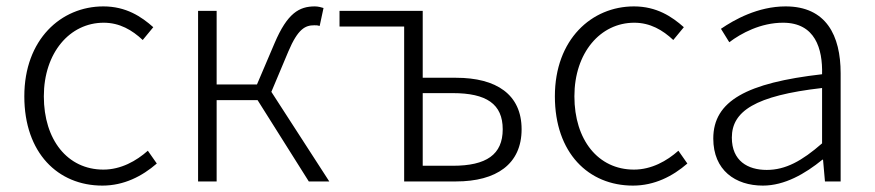

<svg xmlns="http://www.w3.org/2000/svg" viewBox="-20 -567 2733 600"><path d="M300 13C367 13 424 -16 470 -56L442 -96C406 -64 358 -37 303 -37C191 -37 117 -130 117 -266C117 -402 198 -496 304 -496C354 -496 393 -473 426 -442L459 -482C422 -515 374 -547 303 -547C171 -547 56 -444 56 -266C56 -89 161 13 300 13Z M828 -280 881 -406C911 -477 934 -488 962 -488C970 -488 972 -488 979 -486L991 -542C985 -544 974 -547 964 -547C915 -547 878 -526 838 -432L783 -303H657V-533H599V0H657V-254H785L945 0H1009Z M1243 0H1405C1531 0 1610 -54 1610 -163C1610 -272 1531 -324 1405 -324H1301V-533H1041V-484H1243ZM1301 -49V-276H1395C1500 -276 1551 -242 1551 -163C1551 -84 1500 -49 1395 -49Z M1958 13C2025 13 2082 -16 2128 -56L2100 -96C2064 -64 2016 -37 1961 -37C1849 -37 1775 -130 1775 -266C1775 -402 1856 -496 1962 -496C2012 -496 2051 -473 2084 -442L2117 -482C2080 -515 2032 -547 1961 -547C1829 -547 1714 -444 1714 -266C1714 -89 1819 13 1958 13Z M2364 13C2432 13 2496 -24 2550 -68H2552L2558 0H2607V-338C2607 -456 2562 -547 2435 -547C2348 -547 2274 -505 2233 -477L2259 -435C2296 -463 2357 -496 2427 -496C2528 -496 2551 -414 2549 -335C2314 -308 2209 -252 2209 -134C2209 -35 2278 13 2364 13ZM2376 -36C2317 -36 2267 -64 2267 -137C2267 -219 2339 -268 2549 -292V-119C2486 -64 2435 -36 2376 -36Z"/></svg>

Font: Source Han Sans SC Light
Style: Regular
Weight: 300
Designer: Ryoko NISHIZUKA (kana & ideographs); Paul D. Hunt (Latin, Greek & Cyrillic); Wenlong ZHANG (bopomofo); Sandoll Communica
Foundry: Adobe Systems Incorporated
Version: Version 1.004;PS 1.004;hotconv 1.0.82;makeotf.lib2.5.63406